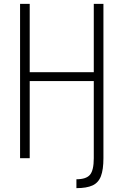

<svg xmlns="http://www.w3.org/2000/svg" viewBox="-20 -820 640 995"><path d="M376 155V109Q427 109 446.5 85.5Q466 62 466 0H516Q516 59 503 93Q490 127 459.5 141Q429 155 376 155ZM466 0V-800H516V0ZM84 0V-800H134V0ZM113 -400V-446H487V-400Z"/></svg>

Font: Victor Mono Thin
Style: Regular
Weight: 100
Monospace: yes
Designer: Rune Bjørnerås
Version: Version 1.561;gftools[0.9.30]